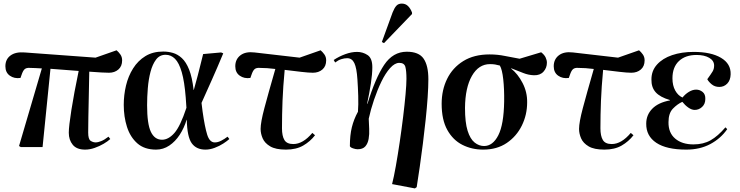

<svg xmlns="http://www.w3.org/2000/svg" viewBox="-20 -819 4120 1069"><path d="M454 14Q407 14 385 -13Q363 -40 363 -80Q363 -115 377.5 -207Q392 -299 418 -424Q380 -427 339.5 -430Q299 -433 261 -436L217 0H96L86 -6L213 -438Q194 -439 176.5 -440Q159 -441 144 -441Q127 -442 117.5 -434Q108 -426 100 -402L94 -385Q60 -380 35 -397.5Q10 -415 10 -450Q10 -489 38.5 -510Q67 -531 117 -527L512 -498L629 -539Q640 -530 650 -516Q660 -502 660 -483Q660 -450 639 -432Q618 -414 587 -414Q574 -414 544.5 -415.5Q515 -417 477 -420Q476 -357 474.5 -290.5Q473 -224 472 -168Q471 -112 471 -81Q471 -44 484.5 -35Q498 -26 514 -26Q524 -26 542.5 -33Q561 -40 584 -58L594 -45Q580 -32 557 -18.5Q534 -5 507 4.5Q480 14 454 14Z M849 14Q784 14 744.5 -21Q705 -56 687 -112.5Q669 -169 669 -235Q669 -290 681.5 -342.5Q694 -395 721 -438Q748 -481 789.5 -506.5Q831 -532 889 -532Q916 -532 942.5 -524.5Q969 -517 992.5 -495.5Q1016 -474 1033 -431.5Q1050 -389 1058 -318H1059Q1072 -365 1081 -398.5Q1090 -432 1096.5 -460Q1103 -488 1111 -518L1211 -527L1223 -522Q1188 -438 1160 -375.5Q1132 -313 1102 -246L1108 -198Q1120 -113 1133.5 -69.5Q1147 -26 1176 -26Q1193 -26 1211.5 -35.5Q1230 -45 1247 -58L1257 -45Q1245 -34 1223.5 -20Q1202 -6 1175.5 4Q1149 14 1124 14Q1073 14 1047.5 -21.5Q1022 -57 1020 -152H1019Q1005 -106 980.5 -68.5Q956 -31 922.5 -8.5Q889 14 849 14ZM882 -41Q918 -41 951 -78.5Q984 -116 1018 -219L1014 -277Q1007 -365 992 -417Q977 -469 954.5 -491.5Q932 -514 902 -514Q869 -514 849 -487.5Q829 -461 818 -419Q807 -377 803 -328Q799 -279 799 -233Q799 -129 820 -85Q841 -41 882 -41Z M1572 14Q1515 14 1484.5 -4Q1454 -22 1442.5 -48.5Q1431 -75 1431 -101Q1431 -138 1452 -217Q1473 -296 1513 -435Q1490 -438 1467.5 -439.5Q1445 -441 1424 -441Q1407 -442 1397.5 -434Q1388 -426 1380 -402L1374 -385Q1340 -380 1315 -397.5Q1290 -415 1290 -450Q1290 -489 1318.5 -511Q1347 -533 1397 -527L1648 -498L1765 -539Q1776 -530 1786 -516Q1796 -502 1796 -483Q1796 -450 1775 -432Q1754 -414 1722 -414Q1699 -414 1656.5 -419Q1614 -424 1565 -430Q1556 -335 1553 -257.5Q1550 -180 1550 -105Q1550 -62 1563.5 -39.5Q1577 -17 1613 -17Q1667 -17 1719 -79L1734 -66Q1707 -31 1668 -8.5Q1629 14 1572 14Z M2290 230 2163 206Q2173 167 2184 105Q2195 43 2205.5 -28Q2216 -99 2224.5 -168.5Q2233 -238 2238 -294Q2243 -350 2243 -380Q2243 -424 2237 -446.5Q2231 -469 2203 -469Q2178 -469 2152 -440Q2126 -411 2103.5 -364.5Q2081 -318 2062.5 -263.5Q2044 -209 2033 -158Q2034 -131 2035.5 -101.5Q2037 -72 2032.5 -46Q2028 -20 2014 -4Q2000 12 1971 12Q1960 12 1945.5 7Q1931 2 1928 -5Q1928 -66 1939 -110.5Q1950 -155 1973 -197Q1976 -236 1974.5 -285Q1973 -334 1970 -377Q1966 -440 1953 -467.5Q1940 -495 1913 -495Q1897 -495 1880 -489.5Q1863 -484 1846 -471L1838 -485Q1868 -505 1902.5 -517.5Q1937 -530 1968 -530Q2000 -530 2026.5 -512.5Q2053 -495 2053 -445Q2053 -407 2045 -354.5Q2037 -302 2024 -242L2026 -241Q2070 -385 2119 -458Q2168 -531 2245 -531Q2312 -531 2338.5 -492.5Q2365 -454 2365 -378Q2365 -335 2361 -277Q2357 -219 2350 -153Q2343 -87 2334.5 -19.5Q2326 48 2317 110.5Q2308 173 2300 223ZM2118 -579 2106 -585 2166 -750Q2176 -775 2187 -787Q2198 -799 2217 -799Q2238 -799 2252 -785Q2266 -771 2274 -749V-741Z M2670 14Q2607 14 2554.5 -12.5Q2502 -39 2470.5 -95.5Q2439 -152 2439 -241Q2439 -318 2469.5 -380Q2500 -442 2559.5 -479Q2619 -516 2706 -516Q2750 -516 2791 -507.5Q2832 -499 2873 -492L2993 -528Q3011 -514 3018 -499Q3025 -484 3025 -470Q3025 -441 3006 -420Q2987 -399 2953 -400Q2922 -401 2893.5 -412.5Q2865 -424 2826 -439V-437Q2863 -408 2889.5 -357Q2916 -306 2915 -249Q2915 -180 2885.5 -120Q2856 -60 2801.5 -23Q2747 14 2670 14ZM2675 -6Q2724 -6 2754.5 -66Q2785 -126 2787 -254Q2788 -322 2782 -377Q2776 -432 2763 -454Q2748 -458 2736.5 -460Q2725 -462 2708 -462Q2645 -462 2607.5 -396.5Q2570 -331 2569 -218Q2569 -137 2583.5 -91Q2598 -45 2622.5 -25.5Q2647 -6 2675 -6Z M3345 14Q3288 14 3257.5 -4Q3227 -22 3215.5 -48.5Q3204 -75 3204 -101Q3204 -138 3225 -217Q3246 -296 3286 -435Q3263 -438 3240.5 -439.5Q3218 -441 3197 -441Q3180 -442 3170.5 -434Q3161 -426 3153 -402L3147 -385Q3113 -380 3088 -397.5Q3063 -415 3063 -450Q3063 -489 3091.5 -511Q3120 -533 3170 -527L3421 -498L3538 -539Q3549 -530 3559 -516Q3569 -502 3569 -483Q3569 -450 3548 -432Q3527 -414 3495 -414Q3472 -414 3429.5 -419Q3387 -424 3338 -430Q3329 -335 3326 -257.5Q3323 -180 3323 -105Q3323 -62 3336.5 -39.5Q3350 -17 3386 -17Q3440 -17 3492 -79L3507 -66Q3480 -31 3441 -8.5Q3402 14 3345 14Z M3801 14Q3691 14 3634 -24Q3577 -62 3578 -131Q3578 -179 3611.5 -213.5Q3645 -248 3710 -260V-262Q3655 -278 3630.5 -305.5Q3606 -333 3607 -377Q3607 -425 3638 -459.5Q3669 -494 3722 -512Q3775 -530 3842 -530Q3939 -530 3994.5 -497Q4050 -464 4048 -405Q4047 -372 4029 -353.5Q4011 -335 3985 -335Q3960 -335 3942.5 -349.5Q3925 -364 3918 -378Q3939 -407 3947.5 -421Q3956 -435 3956 -454Q3956 -481 3929 -497Q3902 -513 3858 -513Q3796 -513 3760 -479Q3724 -445 3724 -383Q3724 -343 3739.5 -315Q3755 -287 3780 -276Q3795 -295 3815.5 -307.5Q3836 -320 3856 -320Q3876 -320 3892 -307Q3908 -294 3907 -268Q3907 -240 3889 -223.5Q3871 -207 3848 -207Q3831 -207 3812.5 -220Q3794 -233 3779 -252Q3752 -240 3727 -214.5Q3702 -189 3702 -139Q3701 -80 3739 -47.5Q3777 -15 3841 -15Q3896 -15 3936.5 -38Q3977 -61 4019 -110L4029 -100Q3993 -48 3935 -17Q3877 14 3801 14Z"/></svg>

Font: Literata 72pt SemiBold
Style: Italic
Weight: 600
Italic angle: -2°
Designer: Latin by Veronika Burian and Jose Scaglione. Greek by Irene Vlachou. Cyrillic by Vera Evstafieva
Foundry: TypeTogether
Version: Version 3.002